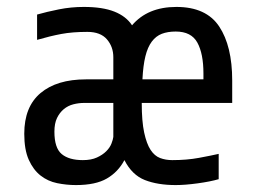

<svg xmlns="http://www.w3.org/2000/svg" viewBox="-20 -527 750 554"><path d="M389 -230Q389 -177 396 -144.5Q403 -112 414.5 -94.5Q426 -77 442 -71Q458 -65 477 -65Q519 -65 554 -71.5Q589 -78 611 -83V-10Q587 -3 550.5 2Q514 7 487 7Q435 7 398 -7.5Q361 -22 339 -65Q321 -31 288.5 -12Q256 7 199 7Q172 7 145 1.5Q118 -4 97 -20.5Q76 -37 63 -66Q50 -95 50 -141Q50 -219 97 -258.5Q144 -298 228 -298H307V-362Q307 -392 288.5 -413.5Q270 -435 232 -435Q189 -435 157 -429Q125 -423 87 -412V-485Q115 -493 150 -500Q185 -507 222 -507Q276 -507 310 -493.5Q344 -480 361 -454Q406 -507 489 -507Q575 -507 612.5 -450.5Q650 -394 650 -295V-230ZM219 -65Q243 -65 259.5 -72.5Q276 -80 286.5 -90.5Q297 -101 301.5 -112.5Q306 -124 307 -132V-230H223Q207 -230 191.5 -226Q176 -222 164 -212Q152 -202 144.5 -186.5Q137 -171 137 -147Q137 -100 158 -82.5Q179 -65 219 -65ZM487 -436Q464 -436 447 -429.5Q430 -423 418 -407Q406 -391 399.5 -364.5Q393 -338 391 -298H567V-315Q567 -372 549.5 -404Q532 -436 487 -436Z"/></svg>

Font: Share
Style: Regular
Weight: 400
Designer: Ralph du Carrois
Version: Version 1.002